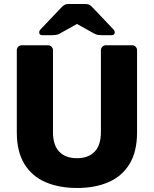

<svg xmlns="http://www.w3.org/2000/svg" viewBox="-20 -925 765 955"><path d="M363.5 10Q273.1 10 205.6 -19.4Q138.1 -48.8 100.9 -110.1Q63.6 -171.5 63.6 -266.6V-674.5Q63.6 -685.5 70.9 -692.8Q78.1 -700 88.8 -700H218Q229 -700 236.2 -692.8Q243.5 -685.5 243.5 -674.5V-268Q243.5 -202.9 274.7 -170.5Q306 -138.1 362.9 -138.1Q419.4 -138.1 450.6 -170.5Q481.9 -202.9 481.9 -268V-674.5Q481.9 -685.5 489.3 -692.8Q496.8 -700 507.4 -700H636.6Q647.2 -700 654.5 -692.8Q661.7 -685.5 661.7 -674.5V-266.6Q661.7 -171.5 624.7 -110.1Q587.6 -48.8 520.6 -19.4Q453.6 10 363.5 10ZM190.3 -750Q175 -750 175 -764.1Q175 -772.1 182.6 -779.8L285.3 -887.9Q295.6 -898.9 303.3 -901.9Q310.9 -905 320.4 -905H405.4Q415.2 -905 422.9 -901.9Q430.5 -898.9 440.5 -887.9L543.1 -779.8Q550.7 -772.1 550.7 -764.1Q550.7 -750 535.5 -750H484.7Q476.2 -750 467.5 -751.4Q458.7 -752.8 450.4 -757L362.9 -805.8L275.4 -757Q267.6 -752.8 258.6 -751.4Q249.5 -750 241 -750Z"/></svg>

Font: Rubik Light
Style: Regular
Weight: 300
Designer: Hubert and Fischer
Foundry: Hubert and Fischer
Version: Version 2.300;gftools[0.9.30]